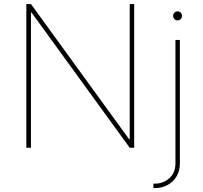

<svg xmlns="http://www.w3.org/2000/svg" viewBox="-20 -748 1027 972"><path d="M659.2 -727.5V0H636.7L139.6 -684.6H136.7V0H113.3V-727.5H136.7L633.8 -43H636.7V-727.5ZM868.2 -545.9H890.6V79.1Q890.6 117.7 873.3 145.8Q856 173.8 827.6 189Q799.3 204.1 765.6 204.1H756.8V181.6H765.6Q806.2 181.6 837.2 154.3Q868.2 127 868.2 79.1ZM879.4 -644.5Q869.6 -644.5 863 -651.6Q856.4 -658.7 856.4 -668Q856.4 -677.2 863 -683.8Q869.6 -690.4 878.9 -690.4Q888.7 -690.4 895 -683.8Q901.4 -677.2 901.4 -668Q901.4 -658.7 895 -651.6Q888.7 -644.5 879.4 -644.5Z"/></svg>

Font: Inter Tight Thin
Style: Regular
Weight: 250
Designer: Rasmus Andersson
Foundry: rsms
Version: Version 3.004